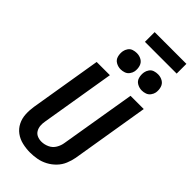

<svg xmlns="http://www.w3.org/2000/svg" viewBox="-353 -1212 1283 1283"><g transform="rotate(45 288.0 -571.0)"><path d="M244 8Q276 8 309 2Q342 -4 373 -20.5Q404 -37 428.5 -62.5Q453 -88 466 -119.5Q479 -151 485 -183L576 -735H451L362 -201Q358 -173 343 -147.5Q328 -122 301 -109.5Q274 -97 246 -97Q225 -97 206.5 -105Q188 -113 178 -130.5Q168 -148 166.5 -168.5Q165 -189 169 -210L256 -735H131L47 -227Q41 -189 43 -152Q45 -115 61 -83Q77 -51 105.5 -30Q134 -9 170.5 -0.5Q207 8 244 8ZM479 -813Q496 -813 513 -819Q530 -825 541 -840Q552 -855 555 -871Q559 -896 552 -919.5Q545 -943 524.5 -955Q504 -967 479 -967Q462 -967 445 -961.5Q428 -956 417.5 -941Q407 -926 404 -909Q400 -884 406.5 -860.5Q413 -837 434 -825Q455 -813 479 -813ZM279 -813Q296 -813 313 -819Q330 -825 341 -840Q352 -855 355 -871Q359 -896 352 -919.5Q345 -943 324.5 -955Q304 -967 279 -967Q262 -967 245 -961.5Q228 -956 217.5 -941Q207 -926 204 -909Q200 -884 206.5 -860.5Q213 -837 234 -825Q255 -813 279 -813ZM264 -1058H564V-1150H264Z"/></g></svg>

Font: Iosevka Sparkle
Style: Bold Italic
Weight: 700
Italic angle: -9°
Designer: Belleve Invis
Foundry: Belleve Invis
Version: Version 4.5.0; ttfautohint (v1.8.3)